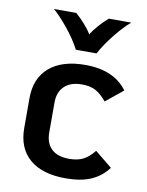

<svg xmlns="http://www.w3.org/2000/svg" viewBox="-81 -754 633 824"><g transform="rotate(10 235.5 -341.5)"><path d="M50 -170V-300Q50 -387 105.5 -434.5Q161 -482 262 -482Q387 -482 445 -403L370 -342Q345 -372 321.5 -384.5Q298 -397 262 -397Q213 -397 186 -371.5Q159 -346 159 -300V-170Q159 -123 185.5 -98Q212 -73 262 -73Q299 -73 323.5 -85.5Q348 -98 371 -127L446 -66Q417 -27 373 -7.5Q329 12 262 12Q160 12 105 -35Q50 -82 50 -170ZM87 -695H184Q203 -679 223 -656.5Q243 -634 255 -614Q267 -634 287 -656.5Q307 -679 326 -695H424Q396 -672 359.5 -627Q323 -582 300 -539H210Q187 -583 150.5 -627.5Q114 -672 87 -695Z"/></g></svg>

Font: KoHo SemiBold
Style: Regular
Weight: 600
Designer: Cadson Demak & Katatrad Team
Foundry: Cadson Demak Co.,Ltd.
Version: Version 1.000; ttfautohint (v1.6)